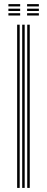

<svg xmlns="http://www.w3.org/2000/svg" viewBox="-20 -921 230 941"><path d="M113.5 0V-800H125.8V0ZM64 0V-800H76.5V0ZM88.8 0V-800H101V0ZM112.8 -889.5V-900.8H170.5V-889.5ZM21.2 -889.5V-900.8H78.8V-889.5ZM21.2 -867.2V-878.5H78.8V-867.2ZM112.8 -867.2V-878.5H170.5V-867.2ZM21.2 -845V-856.2H78.8V-845ZM112.8 -845V-856.2H170.5V-845Z"/></svg>

Font: Big Shoulders Inline Text Light
Style: Regular
Weight: 300
Designer: Patric King
Foundry: XO Type Co
Version: Version 1.000